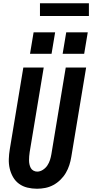

<svg xmlns="http://www.w3.org/2000/svg" viewBox="-20 -1149 565 1177"><path d="M207 8Q176 8 147.5 1Q119 -6 96.5 -22.5Q74 -39 60 -63.5Q46 -88 39.5 -116Q33 -144 34 -174Q35 -204 40 -234L123 -735H248L162 -217Q160 -204 159 -191.5Q158 -179 158 -166.5Q158 -154 160.5 -142Q163 -130 168.5 -119.5Q174 -109 185 -103Q196 -97 208 -97Q226 -97 243 -108Q260 -119 270.5 -135Q281 -151 286.5 -168.5Q292 -186 295 -204L383 -735H508L417 -187Q413 -162 405 -137Q397 -112 383.5 -89Q370 -66 350 -46.5Q330 -27 306.5 -14.5Q283 -2 257.5 3Q232 8 207 8ZM364 -819 386 -951H518L496 -819ZM164 -819 186 -951H318L296 -819ZM225 -1051V-1129H525V-1051Z"/></svg>

Font: Iosevka SS04 Extrabold Oblique
Style: Regular
Weight: 800
Italic angle: -9°
Monospace: yes
Designer: Belleve Invis
Foundry: Belleve Invis
Version: Version 19.0.0; ttfautohint (v1.8.4)